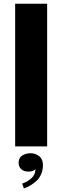

<svg xmlns="http://www.w3.org/2000/svg" viewBox="-20 -802 336 1052"><path d="M238.3 -781.7V0H63V-781.7ZM135.7 138.2Q110.8 138.2 96.4 125Q82 111.8 82 89.4Q82 63 101.6 50.3Q121.1 37.6 148.4 37.6Q173.8 37.6 194.6 53.7Q215.3 69.8 215.3 102.5Q215.3 130.4 205.1 153.3Q194.8 176.3 177.5 191.2Q160.2 206.1 144.3 215.3Q128.4 224.6 110.8 230.5L101.6 204.1Q130.9 193.8 152.6 174.1Q174.3 154.3 174.3 123.5Q166 138.2 135.7 138.2Z"/></svg>

Font: Epilogue ExtraBold
Style: Regular
Weight: 800
Designer: Tyler Finck
Foundry: Etcetera Type Co
Version: Version 2.112